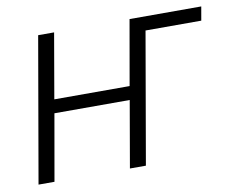

<svg xmlns="http://www.w3.org/2000/svg" viewBox="-64 -609 836 689"><g transform="rotate(-10 354.5 -264.0)"><path d="M173.3 -528.3H115.2L23.4 0H81.5L124 -242.2H398.4L356.4 0H414.6L497.6 -478H700.7L709.5 -528.3H448.2L406.7 -291.5H132.3Z"/></g></svg>

Font: Roboto Light
Style: Italic
Weight: 300
Italic angle: -12°
Designer: Google
Version: Version 2.137; 2017